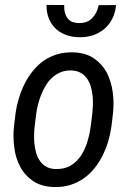

<svg xmlns="http://www.w3.org/2000/svg" viewBox="-20 -751 532 781"><path d="M452.1 -730.5 381.3 -730C377.4 -709 368.7 -691.4 355.5 -677.7C342.3 -663.6 323.7 -656.7 300.8 -657.2C277.8 -657.7 262.2 -665 253.4 -678.7C244.1 -692.4 240.2 -709.5 241.2 -730.5L169.4 -731C168.9 -710.9 171.9 -693.4 178.2 -677.2C184.6 -661.1 193.4 -647.5 204.6 -636.2C215.8 -625 230 -616.2 246.1 -609.9C262.2 -603.5 280.3 -600.1 300.3 -599.6C320.8 -599.1 339.8 -601.6 357.9 -607.4C375.5 -613.3 391.1 -622.1 404.3 -633.3C417.5 -644.5 428.7 -658.7 437 -675.3C445.3 -691.4 450.2 -710 452.1 -730.5ZM43 -287.6 37.1 -238.8C33.7 -210 34.2 -180.7 38.1 -151.4C41.5 -122.1 49.8 -95.7 62.5 -72.3C75.2 -48.3 92.8 -29.3 115.2 -14.2C137.7 1 166 8.8 199.7 9.8C223.6 10.3 245.6 7.8 265.6 1.5C285.6 -4.9 303.7 -13.7 319.8 -24.9C335.9 -36.1 350.6 -49.8 363.8 -65.9C376.5 -82 387.7 -99.1 397 -117.7C406.2 -136.2 414.1 -155.8 420.4 -176.8C426.3 -197.3 430.7 -217.8 433.6 -238.8L439.5 -288.6C442.9 -317.9 442.4 -347.2 438.5 -376.5C434.6 -405.8 426.3 -432.1 414.1 -456.1C401.4 -479.5 383.8 -499 361.3 -514.2C338.9 -529.3 310.5 -537.1 276.9 -538.1C252.9 -538.6 231.4 -536.1 211.4 -529.8C191.4 -523.4 172.9 -514.6 156.7 -503.4C140.6 -491.7 126 -478 113.3 -461.9C100.1 -445.8 88.9 -428.2 79.6 -409.2C70.3 -390.1 62.5 -370.6 56.6 -350.1C50.3 -329.1 45.9 -308.6 43 -287.6ZM121.1 -238.3 127.4 -288.6C128.9 -301.3 131.8 -314.5 135.3 -328.6C138.7 -342.3 143.6 -356 148.9 -369.1C154.3 -382.3 160.6 -394.5 168.5 -406.7C175.8 -418.5 184.6 -428.7 194.8 -437.5C205.1 -446.3 216.3 -453.1 229 -458C241.7 -462.9 255.9 -464.8 271.5 -464.4C286.1 -463.9 298.3 -460.4 308.6 -454.6C318.8 -448.7 327.1 -440.9 334 -431.6C340.3 -422.4 345.7 -411.6 349.1 -399.9C352.5 -387.7 355 -375.5 356.4 -362.8C357.9 -349.6 358.4 -336.9 357.9 -324.2C357.4 -311.5 356.4 -299.8 355.5 -289.1L349.1 -238.8C346.7 -218.3 342.3 -197.3 335.9 -176.3C329.6 -155.3 321.3 -136.2 310.1 -119.1C298.8 -102.1 284.7 -87.9 267.6 -77.6C250.5 -67.4 229.5 -62.5 204.6 -63.5C189.9 -64 177.7 -67.4 167.5 -73.2C157.2 -79.1 148.9 -86.9 142.6 -96.2C136.2 -105.5 130.9 -115.7 127.4 -127.9C124 -139.6 121.6 -151.9 120.1 -165C118.7 -177.7 118.2 -190.4 118.7 -203.1C119.1 -215.3 119.6 -227.1 121.1 -238.3Z"/></svg>

Font: Roboto Condensed
Style: Italic
Weight: 400
Designer: Google
Version: Version 1.000;PS 001.000;hotconv 1.0.88;makeotf.lib2.5.64775